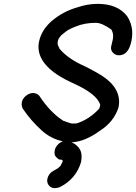

<svg xmlns="http://www.w3.org/2000/svg" viewBox="-20 -725 704 993"><path d="M305 6Q241 -8 194 -52Q140 -101 100 -160Q92 -172 92 -186Q92 -191 93 -197Q97 -215 113.5 -229Q130 -243 150 -244Q170 -244 183 -230Q240 -143 308 -100Q346 -86 354 -86Q368 -86 370.5 -86.5Q373 -87 377 -87Q441 -107 493 -163Q496 -171 498 -178V-184Q481 -240 355 -296Q179 -376 179 -483Q179 -497 182 -510Q194 -569 247 -616Q306 -666 380 -687Q433 -705 485 -705Q588 -705 637 -642Q664 -601 664 -552Q664 -533 660 -514Q645 -439 595 -439Q576 -439 564 -453Q554 -463 554 -478Q554 -481 555 -485L563 -519Q565 -529 565 -538Q565 -557 556 -572Q507 -607 476 -607Q418 -607 372 -588Q334 -573 321 -562Q317 -559 296 -542Q294 -538 290.5 -534.5Q287 -531 285.5 -528Q284 -525 282.5 -522.5Q281 -520 279 -513Q278 -507 278 -504V-501Q279 -499 279 -498Q279 -496 278 -495Q286 -478 286.5 -476.5Q287 -475 287 -474Q331 -421 417 -383Q450 -367 483 -348Q596 -286 596 -198Q596 -184 593 -169Q568 -94 497 -49Q419 8 350 11Q378 22 394 49Q402 64 402 86Q402 99 399 114Q373 200 291 242Q277 248 264 248Q238 248 227 224Q224 217 224 208Q224 204 225 200Q231 172 257 158L273 149Q275 149 285.5 140Q296 131 297 124Q303 115 304 110V108Q304 102 298 101Q297 101 289.5 100.5Q282 100 270 87Q262 79 262 65Q262 59 263 53Q266 35 283 19Q293 10 305 6Z"/></svg>

Font: Bad Comic
Style: Italic
Weight: 400
Italic angle: -11°
Designer: GGBotNet
Foundry: GGBotNet
Version: 0.95